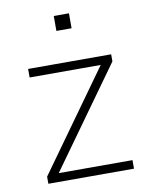

<svg xmlns="http://www.w3.org/2000/svg" viewBox="-79 -739 612 797"><g transform="rotate(-10 227.0 -341.0)"><path d="M60 0V-30L369 -461V-448H60V-484H410V-454L100 -22V-36H421V0ZM203 -619V-682H267V-619Z"/></g></svg>

Font: Nunito Sans 12pt ExtraLight ExtraLight
Style: Regular
Weight: 250
Version: Version 3.101;gftools[0.9.27]